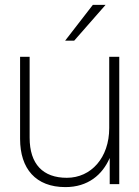

<svg xmlns="http://www.w3.org/2000/svg" viewBox="-20 -752 569 784"><path d="M101 -190V-520H62V-185C62 -63 126 12 247 12C339 12 398 -38 428 -107V0H467V-520H426V-229C426 -108 352 -26 253 -26C156 -26 101 -81 101 -190ZM246 -586H283L411 -732H359Z"/></svg>

Font: Aspekta 150
Style: Regular
Weight: 150
Designer: Ivo Dolenc
Version: Version 2.000